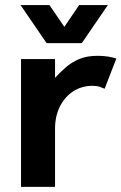

<svg xmlns="http://www.w3.org/2000/svg" viewBox="-20 -727 475 751"><path d="M389.3 -380Q380 -384 369.3 -387.7Q358.7 -391.3 341 -391.3Q299.7 -391.3 266.5 -369.8Q233.3 -348.3 214.3 -310.3Q195.3 -272.3 195.3 -224V4H62.3V-496H195.3V-422.7Q214.3 -443.3 236.7 -463Q259 -482.7 289 -495.7Q319 -508.7 362 -508.7Q383 -508.7 402 -505.8Q421 -503 435 -498ZM300 -558.3H162.3L60.3 -707.3H173.3L231.7 -622L289.7 -707.3H402Z"/></svg>

Font: Nata Sans
Style: Regular
Weight: 400
Designer: Daniel Uzquiano Cruz
Version: Version 1.001